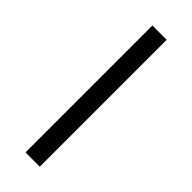

<svg xmlns="http://www.w3.org/2000/svg" viewBox="-223 -680 703 703"><g transform="rotate(45 128.5 -328.5)"><path d="M92 0V-657H166V0Z"/></g></svg>

Font: Assistant
Style: Regular
Weight: 400
Designer: Hebrew By Ben Nathan, Latin by Paul Hunt
Version: Version 3.000